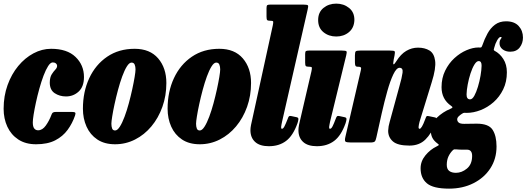

<svg xmlns="http://www.w3.org/2000/svg" viewBox="-20 -806 2978 1086"><path d="M455 -370.5Q455 -316 425 -288.2Q395 -260.5 353.5 -260.5Q317 -260.5 289.2 -279Q261.5 -297.5 261.5 -339Q262 -369 272.5 -385.5Q283 -402 293 -412.2Q303 -422.5 303 -433Q303 -441.5 296.2 -447.2Q289.5 -453 278.5 -453Q265.5 -453 252.2 -432.2Q239 -411.5 226.2 -377.8Q213.5 -344 202.5 -304.2Q191.5 -264.5 183.2 -226.2Q175 -188 170.2 -158Q165.5 -128 165.5 -114Q165.5 -89.5 173.8 -79.2Q182 -69 195.5 -69Q220 -69 239.2 -96Q258.5 -123 271 -156.5Q274 -165.5 279 -169.2Q284 -173 298 -173H385.5Q401 -173 405 -169.2Q409 -165.5 404.5 -152.5Q389.5 -108.5 362.5 -71.5Q335.5 -34.5 292.2 -12.2Q249 10 184 10Q124.5 10 83.5 -17Q42.5 -44 21.5 -89.5Q0.5 -135 0.5 -191Q0.5 -263 22.8 -324.8Q45 -386.5 83 -432.5Q121 -478.5 169.2 -504.2Q217.5 -530 269 -530Q359.5 -530 407.2 -484Q455 -438 455 -370.5Z M449 -191Q449 -287 484.8 -363.8Q520.5 -440.5 586.2 -485.2Q652 -530 741.5 -530Q828 -530 874.5 -475.8Q921 -421.5 921 -336.5Q921 -264.5 898.5 -201.5Q876 -138.5 836.2 -91Q796.5 -43.5 743.8 -16.8Q691 10 631 10Q571 10 530.5 -17Q490 -44 469.5 -89.8Q449 -135.5 449 -191ZM610 -106.5Q610 -90.5 614.2 -79.2Q618.5 -68 631 -68Q644 -68 657.8 -89.5Q671.5 -111 684.5 -145.8Q697.5 -180.5 708.5 -221.2Q719.5 -262 728 -301Q736.5 -340 741.5 -370.2Q746.5 -400.5 746.5 -413.5Q746.5 -429 741.8 -440.5Q737 -452 724 -452Q711 -452 697.5 -430.2Q684 -408.5 671.2 -373.5Q658.5 -338.5 647.5 -297.5Q636.5 -256.5 628 -217.2Q619.5 -178 614.8 -148.2Q610 -118.5 610 -106.5Z M928 -191Q928 -287 963.8 -363.8Q999.5 -440.5 1065.2 -485.2Q1131 -530 1220.5 -530Q1307 -530 1353.5 -475.8Q1400 -421.5 1400 -336.5Q1400 -264.5 1377.5 -201.5Q1355 -138.5 1315.2 -91Q1275.5 -43.5 1222.8 -16.8Q1170 10 1110 10Q1050 10 1009.5 -17Q969 -44 948.5 -89.8Q928 -135.5 928 -191ZM1089 -106.5Q1089 -90.5 1093.2 -79.2Q1097.5 -68 1110 -68Q1123 -68 1136.8 -89.5Q1150.5 -111 1163.5 -145.8Q1176.5 -180.5 1187.5 -221.2Q1198.5 -262 1207 -301Q1215.5 -340 1220.5 -370.2Q1225.5 -400.5 1225.5 -413.5Q1225.5 -429 1220.8 -440.5Q1216 -452 1203 -452Q1190 -452 1176.5 -430.2Q1163 -408.5 1150.2 -373.5Q1137.5 -338.5 1126.5 -297.5Q1115.5 -256.5 1107 -217.2Q1098.5 -178 1093.8 -148.2Q1089 -118.5 1089 -106.5Z M1720 -751.5 1575.5 -118Q1574.5 -113 1572.2 -101.8Q1570 -90.5 1570 -87Q1570 -77.5 1574.5 -77.5Q1582 -77.5 1589.2 -91.8Q1596.5 -106 1607 -133Q1611 -145.5 1614.8 -148.5Q1618.5 -151.5 1627.5 -149.5L1658 -143Q1668.5 -141 1667.8 -131.5Q1667 -122 1662.5 -108.5Q1637.5 -38.5 1598 -8.8Q1558.5 21 1501 21Q1449.5 21 1423 -3.2Q1396.5 -27.5 1396.5 -69.5Q1396.5 -82 1399.8 -99Q1403 -116 1406 -127L1523 -662.5Q1526.5 -679 1525.2 -683.8Q1524 -688.5 1512.5 -688.5H1510Q1495 -688.5 1491.2 -692.5Q1487.5 -696.5 1487.5 -712V-760.5Q1487.5 -774 1492 -777Q1496.5 -780 1509.5 -780H1695Q1718.5 -780 1721.8 -775.5Q1725 -771 1720 -751.5Z M1779.5 -692.5Q1779.5 -736.5 1809.5 -761Q1839.5 -785.5 1882 -785.5Q1924 -785.5 1954.5 -761Q1985 -736.5 1984.5 -692.5Q1983 -648.5 1953.5 -624Q1924 -599.5 1882 -599.5Q1839.5 -599.5 1809.5 -624Q1779.5 -648.5 1779.5 -692.5ZM1938 -491.5 1847 -118Q1846 -113 1843.8 -101.8Q1841.5 -90.5 1841.5 -87Q1841.5 -77.5 1846.5 -77.5Q1854 -77.5 1861.2 -91.8Q1868.5 -106 1878.5 -133Q1883 -145.5 1886.5 -148.5Q1890 -151.5 1899.5 -149.5L1929.5 -143Q1940.5 -141 1939.8 -131.5Q1939 -122 1934.5 -108.5Q1909.5 -38.5 1869.8 -8.8Q1830 21 1772.5 21Q1721 21 1694.5 -3.2Q1668 -27.5 1668 -69.5Q1668 -82 1671.2 -99Q1674.5 -116 1677.5 -127L1741.5 -402.5Q1745 -419 1743.8 -423.8Q1742.5 -428.5 1731 -428.5H1728.5Q1713.5 -428.5 1709.8 -432.5Q1706 -436.5 1706 -452V-500.5Q1706 -514 1710.5 -517Q1715 -520 1728 -520H1913.5Q1936.5 -520 1939.8 -515.5Q1943 -511 1938 -491.5Z M2017.5 -520H2185Q2208.5 -520 2212 -515.8Q2215.5 -511.5 2211.5 -491.5L2207 -470Q2202 -442.5 2206.2 -442Q2210.5 -441.5 2222 -460Q2247 -500 2278 -518.2Q2309 -536.5 2344.5 -536.5Q2382.5 -536.5 2409 -520.5Q2435.5 -504.5 2441.2 -462.2Q2447 -420 2422 -341L2353 -117Q2351 -110.5 2349.2 -100.2Q2347.5 -90 2347.5 -87Q2347.5 -77.5 2353.5 -77.5Q2365 -77.5 2384.5 -130Q2389.5 -144.5 2392.5 -148Q2395.5 -151.5 2406 -149L2439.5 -142Q2449.5 -140 2448.8 -132.5Q2448 -125 2441.5 -106.5Q2421 -51 2386.2 -16.8Q2351.5 17.5 2296 17.5Q2229.5 17.5 2202.5 -6Q2175.5 -29.5 2175.5 -66.5Q2176 -79 2178.2 -92Q2180.5 -105 2184 -116L2238.5 -315.5Q2253.5 -367.5 2257 -395Q2260.5 -422.5 2240 -422.5Q2222.5 -422.5 2204.8 -385.5Q2187 -348.5 2170.5 -289.5Q2154 -230.5 2139 -164.5L2109 -29.5Q2105.5 -12 2100 -6Q2094.5 0 2073.5 0H1966.5Q1939.5 0 1934 -5.2Q1928.5 -10.5 1933.5 -31.5L2021 -408.5Q2024.5 -422 2020.5 -425.2Q2016.5 -428.5 2007.5 -428.5H2004.5Q1993.5 -428.5 1990.5 -434.2Q1987.5 -440 1987.5 -454.5V-492Q1987.5 -512 1992.8 -516Q1998 -520 2017.5 -520Z M2359 146Q2359 106 2386.2 72.8Q2413.5 39.5 2451 21.5Q2462 16 2462.2 13.8Q2462.5 11.5 2455 6Q2434 -9.5 2425.5 -26.8Q2417 -44 2417 -64Q2417 -108 2450.8 -140.2Q2484.5 -172.5 2526.5 -190Q2538.5 -195 2539 -198.5Q2539.5 -202 2532 -207Q2477.5 -244.5 2477.5 -313Q2477.5 -364.5 2497.8 -406Q2518 -447.5 2550.2 -477Q2582.5 -506.5 2618.8 -522Q2655 -537.5 2687 -537.5Q2689.5 -537.5 2692.5 -537Q2700 -537 2702.2 -538.5Q2704.5 -540 2708 -549Q2720.5 -585.5 2737.5 -616.5Q2754.5 -647.5 2780 -666.5Q2805.5 -685.5 2842.5 -685.5Q2889.5 -685.5 2913.8 -658.8Q2938 -632 2938 -593.5Q2938 -562 2919.8 -537.8Q2901.5 -513.5 2866 -513.5Q2840 -513.5 2822.5 -527.2Q2805 -541 2805.5 -562Q2805.5 -576.5 2813.5 -586.8Q2821.5 -597 2812 -597Q2803 -597 2792 -578Q2781 -559 2775.5 -536Q2773 -528 2772.8 -525Q2772.5 -522 2777 -519Q2807 -503.5 2827 -472.2Q2847 -441 2847 -397Q2847 -343 2826.2 -300.5Q2805.5 -258 2771.8 -228.2Q2738 -198.5 2698 -183Q2658 -167.5 2619.5 -167.5Q2617 -167.5 2607.5 -168Q2601.5 -168.5 2593 -162.5Q2584 -157 2575 -148.5Q2566 -140 2566 -131Q2566 -120 2574.5 -112.8Q2583 -105.5 2605.5 -105.5Q2618.5 -105.5 2639.2 -106Q2660 -106.5 2676.5 -106.5Q2744 -106.5 2766.2 -72Q2788.5 -37.5 2788.5 22.5Q2788.5 92 2753.8 145.8Q2719 199.5 2658.2 230.2Q2597.5 261 2520 261Q2430.5 261 2394.8 231Q2359 201 2359 146ZM2619 -272.5Q2618.5 -244 2639 -244Q2651.5 -244 2662.8 -264.2Q2674 -284.5 2683.2 -315Q2692.5 -345.5 2698 -377.8Q2703.5 -410 2704 -434Q2704.5 -460.5 2687.5 -460.5Q2675.5 -460.5 2663.2 -440.5Q2651 -420.5 2641.2 -390.2Q2631.5 -360 2625.5 -328Q2619.5 -296 2619 -272.5ZM2541.5 43.5Q2527 57.5 2517.2 77.5Q2507.5 97.5 2507 125.5Q2507 150.5 2521 161Q2535 171.5 2559 171.5Q2592 171.5 2621 147.5Q2650 123.5 2650.5 77Q2651 40.5 2621 40.5H2591.5Q2584.5 40.5 2578.2 40.2Q2572 40 2562 39Q2555.5 38.5 2550.8 38.8Q2546 39 2541.5 43.5Z"/></svg>

Font: Besley* Condensed Heavy
Style: Italic
Weight: 800
Width: 3
Italic angle: -13°
Designer: Owen Earl
Foundry: indestructible type*
Version: Version 3.000; ttfautohint (v1.8.3)